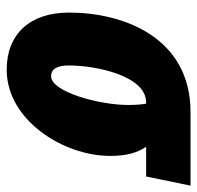

<svg xmlns="http://www.w3.org/2000/svg" viewBox="-28 -566 603 588"><g transform="rotate(90 274.0 -271.5)"><path d="M193 10C347 10 457 -163 457 -307C457 -360 446 -392 429 -417H520L548 -553H323C95 -553 18 -349 18 -181C18 -62 83 10 193 10ZM213 -126C190 -126 180 -146 180 -180C180 -265 212 -417 293 -417H297C299 -405 301 -389 301 -362C301 -274 261 -126 213 -126Z"/></g></svg>

Font: Noto Sans UI Condensed Black
Style: Italic
Weight: 900
Width: 3
Italic angle: -192°
Designer: Monotype Design Team
Foundry: Monotype Imaging Inc.
Version: Version 1.901